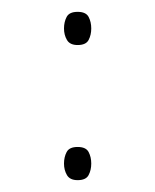

<svg xmlns="http://www.w3.org/2000/svg" viewBox="-20 -304 262 324"><path d="M88 -256Q88 -267 92.5 -275.5Q97 -284 111 -284Q125 -284 129.5 -275.5Q134 -267 134 -256Q134 -245 129.5 -236.5Q125 -228 111 -228Q98 -228 93 -236.5Q88 -245 88 -256ZM88 -28Q88 -39 92.5 -47.5Q97 -56 111 -56Q125 -56 129.5 -47.5Q134 -39 134 -28Q134 -17 129.5 -8.5Q125 0 111 0Q98 0 93 -8.5Q88 -17 88 -28Z"/></svg>

Font: Noto Sans Syriac Thin
Style: Regular
Weight: 100
Designer: Patrick Giasson and the Monotype Design Team
Foundry: Monotype Imaging Inc.
Version: Version 2.000; ttfautohint (v1.8.3) -l 8 -r 50 -G 200 -x 14 